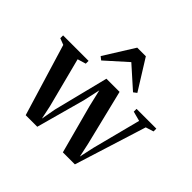

<svg xmlns="http://www.w3.org/2000/svg" viewBox="-196 -986 1191 1191"><g transform="rotate(45 399.0 -391.0)"><path d="M-10.5 -488V-512.5H213V-488L158 -471.5L242.5 -144.5L261.5 -54.5L279 -151.5L369.5 -512.5H485L575 -145L594.5 -54.5L615.5 -151.5L698 -471L634 -488V-512.5H807.5V-488L755.5 -471.5L607 1.5H501.5L415.5 -319L389.5 -430L365 -318.5L277 1.5H175.5L32 -471.5ZM266.5 -569.5 245 -586.5 368.5 -784H444L567.5 -586L546 -569.5L406 -694.5Z"/></g></svg>

Font: Merriweather 120pt SemiBold
Style: Regular
Weight: 600
Version: Version 2.100